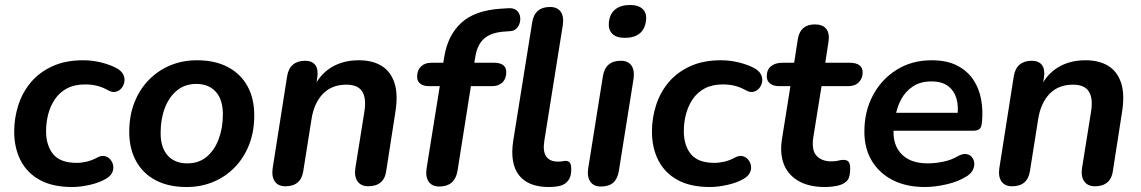

<svg xmlns="http://www.w3.org/2000/svg" viewBox="-20 -741 4581 771"><path d="M270 10Q192 10 140.5 -18Q89 -46 63 -96.5Q37 -147 37 -213Q37 -267 53.5 -318.5Q70 -370 104 -410.5Q138 -451 190.5 -475Q243 -499 314 -499Q350 -499 385 -490.5Q420 -482 447 -468Q467 -457 474.5 -442.5Q482 -428 479.5 -413Q477 -398 468 -387Q459 -376 445 -372.5Q431 -369 415 -378Q392 -391 369.5 -396.5Q347 -402 322 -402Q279 -402 249 -386Q219 -370 200.5 -342.5Q182 -315 173.5 -282Q165 -249 165 -214Q165 -157 193.5 -122Q222 -87 288 -87Q307 -87 328.5 -92Q350 -97 374 -110Q388 -117 401 -114Q414 -111 423 -100.5Q432 -90 434.5 -76.5Q437 -63 431 -49Q425 -35 407 -24Q381 -8 342 1Q303 10 270 10Z M729 10Q657 10 605.5 -17Q554 -44 526.5 -94Q499 -144 499 -211Q499 -277 520 -330Q541 -383 578.5 -421Q616 -459 665 -479Q714 -499 771 -499Q843 -499 894.5 -472Q946 -445 973.5 -395.5Q1001 -346 1001 -278Q1001 -212 980 -159Q959 -106 921.5 -68Q884 -30 835 -10Q786 10 729 10ZM732 -85Q778 -85 809.5 -111Q841 -137 858 -182Q875 -227 875 -282Q875 -341 846.5 -372.5Q818 -404 768 -404Q723 -404 691 -378Q659 -352 642 -307.5Q625 -263 625 -207Q625 -148 653.5 -116.5Q682 -85 732 -85Z M1126 7Q1097 7 1083.5 -12.5Q1070 -32 1075 -66L1133 -435Q1138 -466 1156.5 -481.5Q1175 -497 1205 -497Q1233 -497 1246 -480Q1259 -463 1254 -429L1244 -365L1240 -390Q1265 -443 1311.5 -471Q1358 -499 1421 -499Q1475 -499 1511.5 -477Q1548 -455 1563.5 -409.5Q1579 -364 1568 -293L1531 -55Q1527 -24 1508.5 -8.5Q1490 7 1459 7Q1430 7 1416 -12.5Q1402 -32 1407 -66L1443 -291Q1452 -346 1434.5 -373.5Q1417 -401 1371 -401Q1312 -401 1276.5 -364Q1241 -327 1231 -263L1198 -55Q1189 7 1126 7Z M1744 8Q1715 8 1701.5 -11.5Q1688 -31 1693 -65L1746 -395H1704Q1680 -395 1667.5 -405Q1655 -415 1655 -433Q1655 -459 1670.5 -474Q1686 -489 1712 -489H1774L1758 -476L1764 -513Q1778 -599 1832 -649Q1886 -699 1990 -706L2022 -708Q2042 -709 2053 -700.5Q2064 -692 2067.5 -678.5Q2071 -665 2067.5 -651Q2064 -637 2054.5 -627Q2045 -617 2030 -616L2003 -614Q1951 -610 1924 -586Q1897 -562 1889 -515L1883 -479L1874 -489H1964Q1988 -489 2000.5 -479.5Q2013 -470 2013 -452Q2013 -425 1997.5 -410Q1982 -395 1956 -395H1871L1817 -54Q1806 8 1744 8ZM2184 10Q2101 10 2064 -37.5Q2027 -85 2041 -176L2117 -651Q2122 -682 2140 -697.5Q2158 -713 2189 -713Q2218 -713 2231.5 -694Q2245 -675 2240 -640L2166 -177Q2159 -133 2173.5 -112.5Q2188 -92 2221 -92Q2232 -92 2239 -93.5Q2246 -95 2252 -95Q2262 -95 2268 -88Q2274 -81 2274 -61Q2274 -32 2262 -16.5Q2250 -1 2233 4Q2224 7 2210 8.5Q2196 10 2184 10Z M2393 8Q2364 8 2350.5 -11.5Q2337 -31 2342 -65L2401 -435Q2406 -466 2424 -481.5Q2442 -497 2473 -497Q2502 -497 2515.5 -478Q2529 -459 2524 -424L2465 -54Q2460 -23 2442.5 -7.5Q2425 8 2393 8ZM2489 -589Q2455 -589 2438.5 -605.5Q2422 -622 2425 -652Q2429 -686 2451 -703.5Q2473 -721 2510 -721Q2544 -721 2561 -704.5Q2578 -688 2574 -658Q2570 -624 2548.5 -606.5Q2527 -589 2489 -589Z M2831 10Q2753 10 2701.5 -18Q2650 -46 2624 -96.5Q2598 -147 2598 -213Q2598 -267 2614.5 -318.5Q2631 -370 2665 -410.5Q2699 -451 2751.5 -475Q2804 -499 2875 -499Q2911 -499 2946 -490.5Q2981 -482 3008 -468Q3028 -457 3035.5 -442.5Q3043 -428 3040.5 -413Q3038 -398 3029 -387Q3020 -376 3006 -372.5Q2992 -369 2976 -378Q2953 -391 2930.5 -396.5Q2908 -402 2883 -402Q2840 -402 2810 -386Q2780 -370 2761.5 -342.5Q2743 -315 2734.5 -282Q2726 -249 2726 -214Q2726 -157 2754.5 -122Q2783 -87 2849 -87Q2868 -87 2889.5 -92Q2911 -97 2935 -110Q2949 -117 2962 -114Q2975 -111 2984 -100.5Q2993 -90 2995.5 -76.5Q2998 -63 2992 -49Q2986 -35 2968 -24Q2942 -8 2903 1Q2864 10 2831 10Z M3293 10Q3228 10 3186 -14.5Q3144 -39 3127.5 -82Q3111 -125 3120 -182L3154 -395H3110Q3086 -395 3072.5 -405.5Q3059 -416 3059 -435Q3059 -461 3076 -475Q3093 -489 3122 -489H3169L3184 -585Q3189 -614 3206 -628.5Q3223 -643 3252 -643Q3284 -643 3298 -625Q3312 -607 3307 -574L3294 -489H3392Q3417 -489 3430.5 -479.5Q3444 -470 3444 -450Q3444 -426 3428.5 -410.5Q3413 -395 3386 -395H3279L3246 -190Q3238 -138 3259 -115.5Q3280 -93 3318 -93Q3336 -93 3346.5 -96Q3357 -99 3367 -99Q3381 -99 3387.5 -91.5Q3394 -84 3394 -64Q3394 -30 3383 -17Q3372 -4 3353 2Q3341 6 3324 8Q3307 10 3293 10Z M3694 10Q3620 10 3565.5 -17.5Q3511 -45 3481 -95Q3451 -145 3451 -212Q3451 -294 3485.5 -358.5Q3520 -423 3581 -461Q3642 -499 3721 -499Q3782 -499 3823 -478Q3864 -457 3888 -421.5Q3912 -386 3920 -341Q3928 -296 3923 -249Q3921 -228 3912 -222Q3903 -216 3887 -216H3551L3561 -288H3841L3824 -273Q3830 -313 3821 -344.5Q3812 -376 3787.5 -395Q3763 -414 3720 -414Q3676 -414 3646 -394Q3616 -374 3599 -342.5Q3582 -311 3576 -275L3571 -244Q3559 -171 3595 -128Q3631 -85 3705 -85Q3735 -85 3767 -91.5Q3799 -98 3825 -113Q3844 -124 3858.5 -122.5Q3873 -121 3881.5 -111.5Q3890 -102 3892 -88.5Q3894 -75 3887.5 -60.5Q3881 -46 3865 -35Q3830 -12 3782 -1Q3734 10 3694 10Z M4044 7Q4015 7 4001.5 -12.5Q3988 -32 3993 -66L4051 -435Q4056 -466 4074.5 -481.5Q4093 -497 4123 -497Q4151 -497 4164 -480Q4177 -463 4172 -429L4162 -365L4158 -390Q4183 -443 4229.5 -471Q4276 -499 4339 -499Q4393 -499 4429.5 -477Q4466 -455 4481.5 -409.5Q4497 -364 4486 -293L4449 -55Q4445 -24 4426.5 -8.5Q4408 7 4377 7Q4348 7 4334 -12.5Q4320 -32 4325 -66L4361 -291Q4370 -346 4352.5 -373.5Q4335 -401 4289 -401Q4230 -401 4194.5 -364Q4159 -327 4149 -263L4116 -55Q4107 7 4044 7Z"/></svg>

Font: Nunito ExtraLight
Style: Italic
Weight: 200
Italic angle: -9°
Designer: Vernon Adams
Foundry: Vernon Adams
Version: Version 3.602